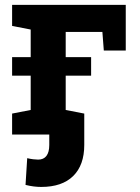

<svg xmlns="http://www.w3.org/2000/svg" viewBox="-20 -548 571 782"><path d="M29.3 0V-85.4L105 -100.1V-427.7L29.3 -442.4V-528.3H492.2V-342.3H402.8L397 -418H247.6V-100.1L323.2 -85.4V0ZM29.3 -239.7V-315.4H351.1V-239.7ZM147.9 213.4Q132.8 213.4 117.2 211.4Q101.6 209.5 84 205.1L90.8 96.2Q102.5 99.1 114.7 100.6Q127 102.1 135.3 102.1Q157.7 102.1 169.2 86.9Q180.7 71.8 180.7 42.5V-43H323.2V42.5Q323.2 124.5 278.1 168.9Q232.9 213.4 147.9 213.4Z"/></svg>

Font: Robotiche
Style: Bold
Weight: 700
Designer: Google
Version: Version 2.001